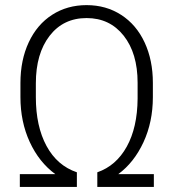

<svg xmlns="http://www.w3.org/2000/svg" viewBox="-20 -741 695 761"><path d="M365.7 -58.1Q440.4 -84 482.4 -159.7Q524.4 -235.4 525.4 -349.6V-413.1Q525.4 -529.8 470.2 -599.6Q415 -669.4 323.2 -669.4Q231 -669.4 176.5 -598.9Q122.1 -528.3 122.1 -410.6V-356Q122.1 -240.7 164.3 -162.6Q206.5 -84.5 284.7 -58.1V0H58.6V-50.8H199.2Q134.8 -98.1 97.9 -178.2Q61 -258.3 61 -356V-412.1Q61 -502.9 94 -573.5Q127 -644 186.8 -682.4Q246.6 -720.7 323.2 -720.7Q400.4 -720.7 460.4 -681.9Q520.5 -643.1 553.2 -572.8Q585.9 -502.4 585.9 -412.6V-356Q585.9 -257.8 548.6 -177.2Q511.2 -96.7 448.7 -50.8H589.8V0H365.7Z"/></svg>

Font: SteelSelectRoboto
Style: Regular
Weight: 300
Designer: Google
Version: Version 2.137; 2017